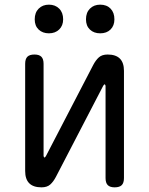

<svg xmlns="http://www.w3.org/2000/svg" viewBox="-20 -794 640 824"><path d="M88 -60V-520Q88 -541 97.5 -550.5Q107 -560 128 -560Q148 -560 157.5 -550.5Q167 -541 167 -520V-124Q169 -118 171 -118Q173 -118 173.5 -119.5Q174 -121 177 -124L380 -515Q391 -536 404.5 -548Q418 -560 442 -560Q477 -560 494.5 -542.5Q512 -525 512 -490V-30Q512 -9 502.5 0.5Q493 10 472 10Q452 10 442.5 0.5Q433 -9 433 -30V-426Q431 -432 429 -432Q427 -432 426.5 -430.5Q426 -429 423 -426L220 -35Q209 -14 195.5 -2Q182 10 158 10Q123 10 105.5 -7.5Q88 -25 88 -60ZM410 -651Q383 -651 366 -667Q349 -683 349 -711Q349 -740 366 -757Q383 -774 410 -774Q438 -774 454.5 -757Q471 -740 471 -711Q471 -684 454.5 -667.5Q438 -651 410 -651ZM190 -651Q163 -651 146 -667Q129 -683 129 -711Q129 -740 146 -757Q163 -774 190 -774Q217 -774 234 -757Q251 -740 251 -711Q251 -684 234 -667.5Q217 -651 190 -651Z"/></svg>

Font: Maple Mono Light
Style: Regular
Weight: 300
Monospace: yes
Designer: subframe7536
Version: Version 7.000